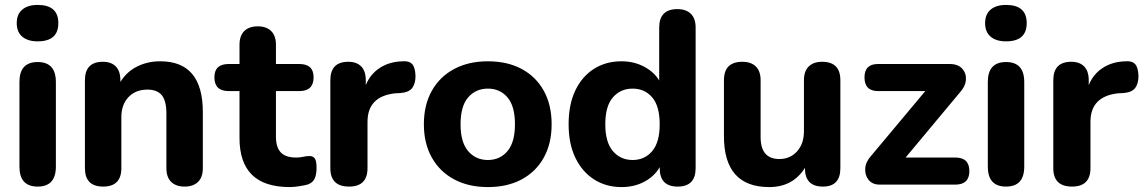

<svg xmlns="http://www.w3.org/2000/svg" viewBox="-20 -750 4650 780"><path d="M133 8Q59 8 59 -73V-417Q59 -498 133 -498Q207 -498 207 -417V-73Q207 8 133 8ZM133 -582Q93 -582 70.5 -601Q48 -620 48 -656Q48 -692 70.5 -711Q93 -730 133 -730Q217 -730 217 -656Q217 -582 133 -582Z M399 8Q325 8 325 -67V-424Q325 -499 398 -499Q432 -499 450.5 -480Q469 -461 469 -424V-417Q494 -458 536.5 -479.5Q579 -501 631 -501Q804 -501 804 -295V-67Q804 -30 784.5 -11Q765 8 730 8Q695 8 675.5 -11Q656 -30 656 -67V-288Q656 -341 637 -363.5Q618 -386 579 -386Q531 -386 502 -355.5Q473 -325 473 -274V-67Q473 8 399 8Z M1158 10Q1054 10 1003.5 -40Q953 -90 953 -189V-380H909Q851 -380 851 -436Q851 -490 909 -490H953V-568Q953 -605 972.5 -624Q992 -643 1027 -643Q1062 -643 1081.5 -624Q1101 -605 1101 -568V-490H1196Q1254 -490 1254 -436Q1254 -380 1196 -380H1101V-195Q1101 -152 1120.5 -131Q1140 -110 1183 -110Q1198 -110 1211.5 -113Q1225 -116 1235 -116Q1249 -117 1257.5 -108Q1266 -99 1266 -68Q1266 -43 1259 -26Q1252 -9 1232 -1Q1219 3 1196 6.5Q1173 10 1158 10Z M1398 8Q1322 8 1322 -67V-424Q1322 -499 1395 -499Q1429 -499 1447.5 -480Q1466 -461 1466 -424V-404Q1484 -449 1523.5 -474.5Q1563 -500 1617 -501Q1642 -503 1654.5 -489.5Q1667 -476 1668 -441Q1668 -411 1655 -393Q1642 -375 1607 -372L1586 -371Q1473 -359 1473 -255V-67Q1473 8 1398 8Z M1962 10Q1884 10 1825.5 -21Q1767 -52 1734.5 -109.5Q1702 -167 1702 -245Q1702 -324 1734.5 -381.5Q1767 -439 1825.5 -470Q1884 -501 1962 -501Q2041 -501 2099 -470Q2157 -439 2189 -381.5Q2221 -324 2221 -245Q2221 -167 2189 -109.5Q2157 -52 2099 -21Q2041 10 1962 10ZM1962 -100Q2011 -100 2041.5 -136Q2072 -172 2072 -245Q2072 -319 2041.5 -354.5Q2011 -390 1962 -390Q1913 -390 1882 -354.5Q1851 -319 1851 -245Q1851 -172 1882 -136Q1913 -100 1962 -100Z M2550 -100Q2599 -100 2629.5 -136Q2660 -172 2660 -245Q2660 -319 2629.5 -354.5Q2599 -390 2550 -390Q2501 -390 2470 -354.5Q2439 -319 2439 -245Q2439 -172 2470 -136Q2501 -100 2550 -100ZM2505 10Q2442 10 2393.5 -21Q2345 -52 2317.5 -109Q2290 -166 2290 -245Q2290 -325 2317 -382Q2344 -439 2392.5 -470Q2441 -501 2505 -501Q2555 -501 2596 -479.5Q2637 -458 2658 -423V-638Q2658 -713 2732 -713Q2767 -713 2786.5 -694Q2806 -675 2806 -638V-67Q2806 8 2733 8Q2660 8 2660 -67V-71Q2639 -34 2598 -12Q2557 10 2505 10Z M3105 10Q2921 10 2921 -197V-424Q2921 -499 2996 -499Q3031 -499 3050.5 -480Q3070 -461 3070 -424V-193Q3070 -104 3146 -104Q3190 -104 3218 -135Q3246 -166 3246 -217V-424Q3246 -461 3265.5 -480Q3285 -499 3320 -499Q3394 -499 3394 -424V-67Q3394 8 3323 8Q3250 8 3250 -67V-68Q3201 10 3105 10Z M3554 0Q3524 0 3508.5 -19.5Q3493 -39 3495 -66Q3497 -93 3519 -117L3739 -380H3547Q3492 -380 3492 -436Q3492 -490 3547 -490H3838Q3872 -490 3889 -471Q3906 -452 3904 -425.5Q3902 -399 3880 -375L3659 -110H3861Q3918 -110 3918 -55Q3918 0 3861 0Z M4067 8Q3993 8 3993 -73V-417Q3993 -498 4067 -498Q4141 -498 4141 -417V-73Q4141 8 4067 8ZM4067 -582Q4027 -582 4004.5 -601Q3982 -620 3982 -656Q3982 -692 4004.5 -711Q4027 -730 4067 -730Q4151 -730 4151 -656Q4151 -582 4067 -582Z M4335 8Q4259 8 4259 -67V-424Q4259 -499 4332 -499Q4366 -499 4384.5 -480Q4403 -461 4403 -424V-404Q4421 -449 4460.5 -474.5Q4500 -500 4554 -501Q4579 -503 4591.5 -489.5Q4604 -476 4605 -441Q4605 -411 4592 -393Q4579 -375 4544 -372L4523 -371Q4410 -359 4410 -255V-67Q4410 8 4335 8Z"/></svg>

Font: Chiron GoRound TC
Style: Bold
Weight: 700
Designer: Ryoko NISHIZUKA 西塚涼子 (kana, bopomofo & ideographs); Paul D. Hunt (Latin, Greek & Cyrillic); Sandoll Communications 산돌커뮤니
Foundry: Adobe
Version: Version 1.000;hotconv 1.1.1;makeotfexe 2.6.0